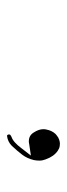

<svg xmlns="http://www.w3.org/2000/svg" viewBox="156 -178 189 540"><g transform="rotate(-90 250.0 92.5)"><path d="M70.3 93.8Q68.8 101.1 68.8 109.6Q68.8 118.2 72.3 127Q80.6 150.4 96.7 161.1Q103 165.5 109.9 166.5Q112.3 167 116.7 167Q121.1 167 127.4 165Q133.8 163.1 140.1 157.7L143.6 154.8Q153.3 144.5 156.2 128.9Q157.2 125 157.2 120.6Q157.2 107.4 147.5 92.8Q139.2 79.6 123 79.6Q119.6 79.6 115.2 80.6L83 85.4L103 59.6Q120.6 35.6 135.7 30.8Q140.1 28.8 142.1 26.4V21Q140.6 19 139.2 18.1Q122.1 20 110.4 31.7Q95.2 47.9 85 61.5Q74.7 75.2 70.3 93.8Z"/></g></svg>

Font: NaikaiFont
Style: ExtraLight
Weight: 200
Version: Version 1.89